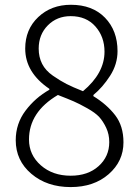

<svg xmlns="http://www.w3.org/2000/svg" viewBox="-20 -759 574 792"><path d="M271.5 12.7Q173.8 12.7 109.4 -42Q44.9 -96.7 44.9 -180.7Q44.9 -249 85.4 -302.7Q126 -356.4 183.6 -388.7V-392.6Q84 -460 84 -558.6Q84 -637.7 137.7 -688.5Q191.4 -739.3 272.5 -739.3Q361.3 -739.3 413.1 -686Q464.8 -632.8 464.8 -547.9Q464.8 -494.1 434.1 -446.3Q403.3 -398.4 365.2 -367.2V-362.3Q420.9 -328.1 455.1 -283.7Q489.3 -239.3 489.3 -171.9Q489.3 -93.8 428.2 -40.5Q367.2 12.7 271.5 12.7ZM322.3 -382.8Q411.1 -457 411.1 -545.9Q411.1 -607.4 373.5 -649.9Q335.9 -692.4 271.5 -692.4Q214.8 -692.4 177.2 -654.3Q139.6 -616.2 139.6 -558.6Q139.6 -523.4 153.8 -495.6Q168 -467.8 198.2 -446.8Q228.5 -425.8 254.4 -412.6Q280.3 -399.4 322.3 -382.8ZM271.5 -34.2Q342.8 -34.2 386.7 -73.7Q430.7 -113.3 430.7 -172.9Q430.7 -205.1 418 -231.9Q405.3 -258.8 389.2 -276.4Q373 -293.9 339.8 -312.5Q306.6 -331.1 284.2 -340.8Q261.7 -350.6 218.8 -367.2Q99.6 -296.9 99.6 -183.6Q99.6 -120.1 148.4 -77.1Q197.3 -34.2 271.5 -34.2Z"/></svg>

Font: Gen Shin Gothic Light
Style: Regular
Weight: 200
Designer: [Source Han Sans]
Ryoko NISHIZUKA  (kana & ideographs); Paul D. Hunt (Latin, Greek & Cyrillic); Wenlong ZHANG  (bopomofo
Version: Version 1.002.20150607